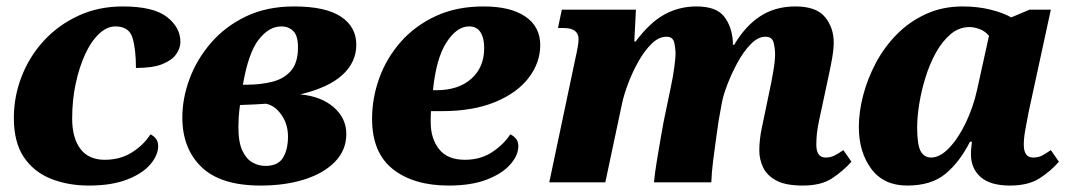

<svg xmlns="http://www.w3.org/2000/svg" viewBox="-20 -566 3319 596"><path d="M256 10Q190 10 137 -11.5Q84 -33 53.5 -79Q23 -125 23 -200Q23 -267 47.5 -329.5Q72 -392 117 -440.5Q162 -489 224 -517.5Q286 -546 361 -546Q456 -546 498 -513.5Q540 -481 540 -436Q540 -417 527 -398Q514 -379 484 -367Q454 -355 402 -355Q402 -412 391.5 -448Q381 -484 338 -484Q312 -484 287.5 -461Q263 -438 244.5 -398Q226 -358 215 -306.5Q204 -255 204 -198Q204 -138 229.5 -104Q255 -70 305 -70Q354 -70 390.5 -93.5Q427 -117 447 -149Q471 -137 471 -113Q471 -84 446.5 -55.5Q422 -27 374 -8.5Q326 10 256 10Z M789 10Q665 10 605.5 -47.5Q546 -105 546 -201Q546 -261 568.5 -321.5Q591 -382 635 -433Q679 -484 743.5 -515Q808 -546 893 -546Q990 -546 1038 -514.5Q1086 -483 1086 -427Q1086 -373 1043 -333.5Q1000 -294 912 -273Q977 -267 1016 -233Q1055 -199 1055 -150Q1055 -100 1020 -64Q985 -28 925 -9Q865 10 789 10ZM853 -484Q815 -484 783 -443Q751 -402 734 -303H745Q788 -303 824.5 -312Q861 -321 883 -346Q905 -371 905 -419Q905 -455 890.5 -469.5Q876 -484 853 -484ZM804 -51Q843 -51 858.5 -76.5Q874 -102 874 -142Q874 -180 854 -209Q834 -238 806 -244Q792 -243 773 -242Q754 -241 725 -240Q722 -219 721 -202Q720 -185 720 -172Q720 -124 732.5 -98Q745 -72 764 -61.5Q783 -51 804 -51Z M1373 10Q1264 10 1199.5 -41Q1135 -92 1135 -197Q1135 -262 1157.5 -324Q1180 -386 1224 -436Q1268 -486 1332.5 -516Q1397 -546 1481 -546Q1565 -546 1611 -514.5Q1657 -483 1657 -426Q1657 -372 1621.5 -325Q1586 -278 1517.5 -249.5Q1449 -221 1351 -221H1318Q1317 -212 1317 -203Q1317 -194 1317 -186Q1317 -136 1343 -103Q1369 -70 1423 -70Q1472 -70 1508 -94Q1544 -118 1564 -149Q1589 -137 1589 -113Q1589 -84 1564 -55.5Q1539 -27 1491 -8.5Q1443 10 1373 10ZM1324 -286H1335Q1403 -286 1443 -321.5Q1483 -357 1483 -417Q1483 -448 1471.5 -466Q1460 -484 1436 -484Q1398 -484 1366 -434.5Q1334 -385 1324 -286Z M2472 10Q2419 10 2390 -5.5Q2361 -21 2349 -46Q2337 -71 2337 -99Q2337 -115 2339 -133.5Q2341 -152 2345 -170L2370 -290Q2375 -313 2380.5 -345Q2386 -377 2386 -398Q2386 -415 2381.5 -433.5Q2377 -452 2356 -452Q2333 -452 2310.5 -429Q2288 -406 2269.5 -372Q2251 -338 2238 -304Q2225 -270 2221 -248L2211 -193Q2208 -171 2203 -137Q2198 -103 2193.5 -66Q2189 -29 2188 0H2010Q2013 -31 2019.5 -70Q2026 -109 2033 -149.5Q2040 -190 2047 -222L2061 -289Q2070 -331 2073.5 -360Q2077 -389 2077 -398Q2077 -415 2073 -433.5Q2069 -452 2049 -452Q2025 -452 2003 -430.5Q1981 -409 1962.5 -376.5Q1944 -344 1930.5 -308.5Q1917 -273 1911 -245L1859 0H1685L1766 -384Q1776 -428 1776 -444Q1776 -479 1730 -479H1712L1724 -536H1954L1949 -437H1953Q1997 -496 2042.5 -521Q2088 -546 2142 -546Q2203 -546 2227.5 -515Q2252 -484 2255 -436V-427H2259Q2294 -486 2340.5 -516Q2387 -546 2449 -546Q2514 -546 2541 -513Q2568 -480 2568 -434Q2568 -412 2562.5 -382Q2557 -352 2550 -320L2523 -194Q2517 -166 2515.5 -148.5Q2514 -131 2514 -117Q2514 -77 2543 -77Q2558 -77 2570 -83Q2582 -89 2598 -100L2623 -64Q2597 -35 2563 -12.5Q2529 10 2472 10Z M2796 10Q2723 10 2684.5 -42Q2646 -94 2646 -172Q2646 -219 2659.5 -270.5Q2673 -322 2699 -371Q2725 -420 2764 -459.5Q2803 -499 2854.5 -522.5Q2906 -546 2968 -546Q3015 -546 3055 -536Q3095 -526 3119 -512L3176 -536H3242L3173 -218Q3167 -187 3162.5 -162Q3158 -137 3158 -117Q3158 -77 3187 -77Q3203 -77 3214.5 -83Q3226 -89 3242 -100L3267 -64Q3242 -35 3207 -12.5Q3172 10 3115 10Q3054 10 3024 -16.5Q2994 -43 2994 -87Q2994 -99 2995 -107.5Q2996 -116 2997 -126H2991Q2959 -63 2915 -26.5Q2871 10 2796 10ZM2870 -77Q2898 -77 2926.5 -107Q2955 -137 2978 -185Q3001 -233 3013 -287L3050 -455Q3037 -470 3020 -476Q3003 -482 2990 -482Q2957 -482 2931 -460Q2905 -438 2885.5 -403Q2866 -368 2853 -326Q2840 -284 2833.5 -243.5Q2827 -203 2827 -171Q2827 -116 2838 -96.5Q2849 -77 2870 -77Z"/></svg>

Font: Noto Serif ExtraBold
Style: Italic
Weight: 800
Italic angle: -12°
Designer: Monotype Design Team
Foundry: Monotype Imaging Inc.
Version: Version 2.013